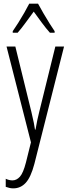

<svg xmlns="http://www.w3.org/2000/svg" viewBox="-20 -784 376 1045"><path d="M15.6 -530.8H63.5L150.9 -174.8Q160.6 -134.3 164.1 -115.5Q167.5 -96.7 170.4 -78.6H173.3Q178.2 -107.9 183.1 -130.6Q188 -153.3 193.8 -176.3L281.2 -530.8H328.6L167 108.4Q147.9 180.7 120.1 210.9Q92.3 241.2 52.2 241.2Q41.5 241.2 32 239Q22.5 236.8 11.2 232.9V189Q29.8 197.8 47.9 197.8Q70.3 197.8 88.4 177.7Q106.4 157.7 121.1 100.6L148.4 -9.3ZM187 -764.2Q199.2 -741.2 216.6 -711.4Q233.9 -681.6 250.7 -655Q267.6 -628.4 277.3 -614.3V-606H251.5Q230.5 -629.4 207.5 -660.6Q184.6 -691.9 163.6 -720.7Q143.1 -693.4 119.4 -660.6Q95.7 -627.9 76.2 -606H49.3V-614.3Q62.5 -632.8 79.3 -659.7Q96.2 -686.5 112.3 -714.6Q128.4 -742.7 139.2 -764.2Z"/></svg>

Font: Open Sans Condensed Light
Style: Regular
Weight: 300
Width: 3
Designer: Monotype Design Team
Foundry: Monotype Imaging Inc.
Version: Version 3.003; ttfautohint (v1.8.4)